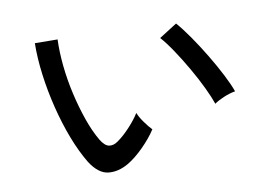

<svg xmlns="http://www.w3.org/2000/svg" viewBox="-65 -767 1130 783"><g transform="rotate(-10 500.0 -375.0)"><path d="M409 -110Q366 -85 325 -89.5Q284 -94 250 -147Q221 -195 197 -257.5Q173 -320 155.5 -390.5Q138 -461 129 -530.5Q120 -600 121 -661L215 -660Q213 -609 219 -550Q225 -491 238.5 -432Q252 -373 270.5 -320Q289 -267 312 -228Q329 -200 347 -197Q365 -194 383 -207Q408 -224 435.5 -253.5Q463 -283 479 -309Q486 -291 502.5 -268Q519 -245 532 -232Q510 -198 475.5 -163.5Q441 -129 409 -110ZM803 -290Q794 -317 774 -359Q754 -401 728 -446Q702 -491 675.5 -530.5Q649 -570 628 -593L702 -640Q725 -614 753.5 -573Q782 -532 810 -485.5Q838 -439 859.5 -397Q881 -355 891 -326Q868 -322 843 -311.5Q818 -301 803 -290Z"/></g></svg>

Font: Zen Kaku Gothic New Medium
Style: Regular
Weight: 500
Designer: Yoshimichi Ohira
Foundry: Positype
Version: Version 1.002